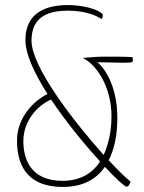

<svg xmlns="http://www.w3.org/2000/svg" viewBox="-20 -726 566 756"><path d="M463 -479C496 -479 503 -480 503 -487C503 -493 503 -496 502 -501C473 -503 438 -503 402 -503C371 -503 349 -502 306 -498C368 -466 419 -375 419 -268C419 -246 417 -177 388 -116C270 -248 104 -462 104 -566C104 -665 177 -684 247 -684C303 -684 349 -671 380 -651C380 -651 385 -658 385 -667C385 -678 330 -706 247 -706C164 -706 80 -678 80 -568C80 -513 116 -436 167 -356C106 -325 47 -258 47 -173C47 -89 76 10 228 10C311 10 362 -24 393 -69C438 -21 471 9 478 9C489 9 494 -11 494 -11C478 -23 446 -54 408 -95C441 -159 442 -234 442 -263C442 -393 387 -463 363 -481ZM226 -14C97 -14 72 -105 72 -170C72 -251 128 -311 181 -334C240 -246 314 -156 374 -90C346 -47 300 -14 226 -14Z"/></svg>

Font: Yanone Kaffeesatz Extra Light
Style: Regular
Weight: 200
Designer: Yanone (Cyrillic: Daniel Pouzeot & Huerta Tipografica)
Foundry: Yanone
Version: Version 1.100;PS 001.100;hotconv 1.0.70;makeotf.lib2.5.58329